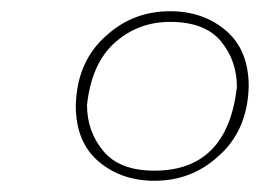

<svg xmlns="http://www.w3.org/2000/svg" viewBox="-20 -780 463 342"><path d="M255 -458Q196 -458 155.5 -492.5Q115 -527 115 -592Q117 -672 171 -718Q218 -760 283 -760Q342 -760 382.5 -725.5Q423 -691 423 -626Q421 -546 367 -500Q320 -458 255 -458ZM255 -476Q385 -476 402 -625Q402 -672 373.5 -706.5Q345 -741 283 -741Q226 -741 184.5 -704Q143 -667 135 -593Q135 -546 164 -511Q193 -476 255 -476Z"/></svg>

Font: Argentum Sans Thin
Style: Italic
Weight: 100
Italic angle: -11°
Designer: Julieta Ulanovsky (font), Cristiano Sobral (main changes and remaster)
Foundry: Julieta Ulanovsky (font), Cristiano Sobral (main changes and remaster)
Version: Version 2.007;June 15, 2022;FontCreator 14.0.0.2814 64-bit; 